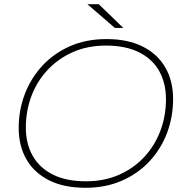

<svg xmlns="http://www.w3.org/2000/svg" viewBox="-20 -890 877 914"><path d="M387 4Q284 4 213 -32Q142 -68 105.5 -132Q69 -196 69 -281Q69 -366 98 -442Q127 -518 181.5 -577Q236 -636 313 -670Q390 -704 487 -704Q589 -704 660 -668Q731 -632 767.5 -568Q804 -504 804 -419Q804 -334 775.5 -258Q747 -182 692.5 -123Q638 -64 560.5 -30Q483 4 387 4ZM390 -27Q476 -27 546.5 -58Q617 -89 667 -143Q717 -197 743.5 -267.5Q770 -338 770 -418Q770 -494 738 -551.5Q706 -609 642 -641Q578 -673 484 -673Q397 -673 327 -642Q257 -611 206.5 -557Q156 -503 129.5 -432.5Q103 -362 103 -282Q103 -206 135.5 -148.5Q168 -91 231.5 -59Q295 -27 390 -27ZM527 -757 396 -870H450L567 -757Z"/></svg>

Font: Montserrat ExtraLight
Style: Italic
Weight: 200
Italic angle: -11.3°
Designer: Julieta Ulanovsky
Foundry: Julieta Ulanovsky
Version: Version 9.000; ttfautohint (v1.8.4.7-5d5b)